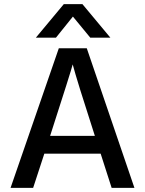

<svg xmlns="http://www.w3.org/2000/svg" viewBox="-20 -907 700 927"><path d="M250 -725H153L288 -887H378L513 -725H416L332 -827ZM140 0H31L264 -674H399L629 0H519L466 -165H194ZM331 -596Q324 -567 222 -251H438Q351 -520 331 -596Z"/></svg>

Font: Hind Mysuru Medium
Style: Regular
Weight: 500
Designer: Manushi Parikh, Hitesh Malaviya
Foundry: Indian Type Foundry
Version: Version 0.703;PS 1.0;hotconv 1.0.86;makeotf.lib2.5.63406